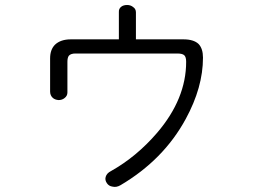

<svg xmlns="http://www.w3.org/2000/svg" viewBox="-20 -768 1040 769"><path d="M456.1 -718.8V-610.4H263.7Q222.7 -610.4 200.2 -588.9Q180.7 -569.3 180.7 -534.2V-401.4Q180.7 -385.7 191.4 -376Q200.2 -368.2 214.8 -367.2Q228.5 -367.2 238.3 -375Q250 -383.8 250 -397.5V-520.5Q250 -537.1 255.9 -544.9Q263.7 -553.7 282.2 -553.7H690.4Q710 -553.7 717.8 -546.9Q725.6 -540 725.6 -520.5Q725.6 -372.1 609.4 -236.3Q527.3 -140.6 424.8 -83Q407.2 -74.2 403.3 -59.6Q399.4 -46.9 408.2 -34.2Q416 -22.5 430.7 -20.5Q446.3 -16.6 462.9 -26.4Q634.8 -127.9 723.6 -291Q793 -418 793 -537.1Q793 -573.2 775.4 -591.8Q755.9 -610.4 714.8 -610.4H524.4V-718.8Q524.4 -732.4 512.7 -740.2Q502.9 -748 489.3 -748Q474.6 -748 465.8 -741.2Q455.1 -733.4 456.1 -718.8Z"/></svg>

Font: GulimChe
Style: Regular
Weight: 400
Monospace: yes
Version: Version 2.21